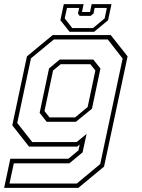

<svg xmlns="http://www.w3.org/2000/svg" viewBox="-40 -710 688 930"><path d="M-20 200 10 59H291L340 18.5L346 -10L334 0H100.5L19.5 -103L90.5 -437L215 -540H496.5L578 -437L464 97L339.5 200ZM6 179H332L445.5 84.5L554 -426.5L482 -519H221L110 -427.5L43.5 -114.5L116 -22H331.5L379.5 -61.5L360 28L296 81H27ZM186 -120 152 -163.5 197.5 -378.5 249 -421.5H412L446.5 -378L405.5 -183.5L327.5 -120ZM199.5 -141.5H324L384.5 -191.5L422 -368.5L397.5 -399H254L217 -368.5L175.5 -172ZM297 -556 252.5 -612 269 -690H365L357 -652H396L404 -690H500L483.5 -612L416 -556ZM310 -574H410.5L467 -621L477.5 -671.5H418.5L413 -644.5L399 -633H346L337.5 -644.5L343.5 -671.5H284.5L273.5 -621Z"/></svg>

Font: Tourney ExtraLight
Style: Italic
Weight: 250
Italic angle: -12°
Version: Version 1.015